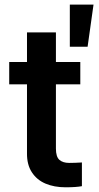

<svg xmlns="http://www.w3.org/2000/svg" viewBox="-20 -796 423 823"><path d="M324.2 -434.6H219.7V-159.2Q219.7 -124 234.6 -110.8Q249.5 -97.7 276.4 -97.7Q299.8 -97.7 331.1 -99.6V2Q306.6 6.8 260.7 6.8Q212.4 6.8 175 -9Q137.7 -24.9 116.5 -57.6Q95.2 -90.3 95.7 -138.7V-434.6H19.5V-530.3H95.7V-657.2H219.7V-530.3H324.2ZM279.3 -776.4H380.9L355.5 -595.7H279.3Z"/></svg>

Font: Pretendard GOV SemiBold
Style: Regular
Weight: 600
Designer: Base glyphs from Inter by Rasmus Andersson; Hangeul glyphs from Noto Sans CJK(Source Han Sans) by Jang Soo-young and Kan
Foundry: Kil Hyung-jin
Version: Version 1.309